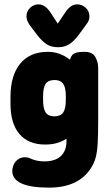

<svg xmlns="http://www.w3.org/2000/svg" viewBox="-20 -650 512 878"><path d="M284 -16V-3Q284 19 277 36Q270 53 257.5 64.5Q245 76 226 82Q207 88 183 88Q149 88 122 76Q111 71 106 70Q101 69 93 69Q76 69 61.5 79.5Q47 90 41 107Q36 120 36 131Q36 208 204 208Q338 208 395 120Q409 99 416.5 74Q424 49 426.5 8.5Q429 -32 429 -100V-338Q429 -367 415.5 -390Q402 -413 367 -413Q332 -413 318.5 -405Q305 -397 300 -377Q254 -413 199 -413Q117 -413 72.5 -359Q28 -305 28 -207V-175Q28 -85 69 -37Q110 11 187 11Q244 11 284 -16ZM281 -209V-193Q281 -153 269 -135.5Q257 -118 229 -118Q201 -118 189 -135.5Q177 -153 177 -193V-209Q177 -250 189 -267Q201 -284 229 -284Q248 -284 259 -276.5Q270 -269 275.5 -253Q281 -237 281 -209ZM244 -542 210 -594Q186 -630 156 -630Q134 -630 117.5 -614Q101 -598 101 -575Q101 -558 114 -538L147 -494Q172 -461 193.5 -447.5Q215 -434 245 -434Q275 -434 297 -448Q319 -462 344 -496L376 -540Q389 -556 389 -575Q389 -598 372.5 -614Q356 -630 333 -630Q303 -630 279 -594Z"/></svg>

Font: Beiruti Black
Style: Regular
Weight: 900
Designer: Arlette Boutros
Foundry: Boutros
Version: Version 1.41